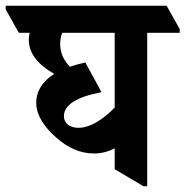

<svg xmlns="http://www.w3.org/2000/svg" viewBox="-76 -645 650 673"><path d="M254 -107C280 -107 305 -114 326 -125V-52L427 8H440V-530H554V-543L508 -625H-56V-612L-10 -530H28C26 -522 25 -514 25 -506C25 -455 60 -417 114 -386C73 -360 51 -326 51 -284C51 -239 82 -197 121 -163C160 -128 204 -107 254 -107ZM148 -238C148 -278 195 -306 280 -322L223 -426C204 -422 186 -417 169 -411C147 -434 135 -460 135 -489C135 -504 137 -517 142 -530H326V-268C282 -223 238 -197 199 -197C167 -197 148 -214 148 -238Z"/></svg>

Font: Noto Serif Devanagari Condensed
Style: Bold
Weight: 700
Width: 3
Designer: Universal Thirst, Indian Type Foundry and the Monotype Design Team
Foundry: Monotype Imaging Inc.
Version: Version 2.004